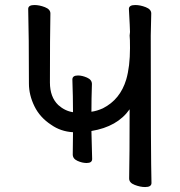

<svg xmlns="http://www.w3.org/2000/svg" viewBox="-20 -734 719 768"><path d="M560.5 14.2Q541 14.2 518.8 5.6Q496.6 -2.9 496.6 -20Q498.5 -108.9 498.5 -296.9Q449.7 -227.1 345.7 -210L348.6 -98.1Q348.6 -82 326.7 -82Q308.6 -82 289.8 -90.6Q271 -99.1 271 -116.2L272 -205.1Q222.7 -208 184.6 -234.9Q139.6 -264.2 117.7 -309.1Q95.7 -354 95.7 -399.9Q95.7 -591.8 92.8 -698.2Q92.8 -713.9 117.7 -713.9Q137.7 -713.9 159.7 -705.3Q181.6 -696.8 181.6 -680.2Q179.7 -591.8 179.7 -403.8Q179.7 -346.2 212.9 -314Q239.7 -290 272 -285.2Q272 -347.2 269.5 -416Q269.5 -432.1 292 -432.1Q308.6 -432.1 328.1 -423.6Q347.7 -415 347.7 -397.9Q345.7 -338.9 345.7 -287.1Q367.7 -290 391.6 -300.8Q460.9 -335.9 484.9 -416Q500 -467.8 500 -542Q500 -579.1 498.5 -591.8L500 -606Q500 -619.1 495.6 -698.2Q495.6 -713.9 521 -713.9Q541 -713.9 563 -705.3Q585 -696.8 585 -680.2L583 -591.8Q583 -108.9 585.9 -2Q585.9 14.2 560.5 14.2Z"/></svg>

Font: LXGW WenKai GB Screen
Style: Regular
Weight: 400
Designer: LXGW / Fontworks Inc.
Foundry: LXGW / Fontworks Inc.
Version: Version 1.321;February 19, 2024;FontCreator 14.0.0.2901 64-b